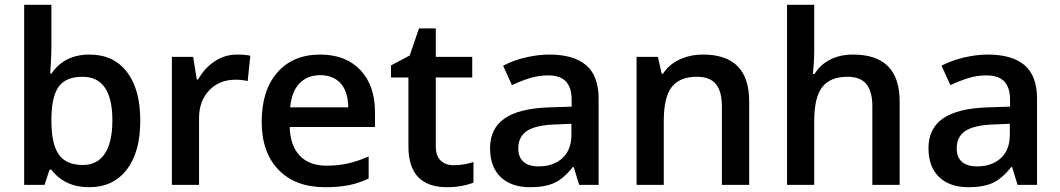

<svg xmlns="http://www.w3.org/2000/svg" viewBox="-20 -780 4473 810"><path d="M357.9 -549.8Q459 -549.8 515.4 -476.6Q571.8 -403.3 571.8 -271Q571.8 -138.2 514.6 -64.2Q457.5 9.8 356 9.8Q253.4 9.8 196.8 -64H189L168 0H82V-759.8H196.8V-579.1Q196.8 -559.1 194.8 -519.5Q192.9 -480 191.9 -469.2H196.8Q251.5 -549.8 357.9 -549.8ZM328.1 -456.1Q258.8 -456.1 228.3 -415.3Q197.8 -374.5 196.8 -278.8V-271Q196.8 -172.4 228 -128.2Q259.3 -84 330.1 -84Q391.1 -84 422.6 -132.3Q454.1 -180.7 454.1 -272Q454.1 -456.1 328.1 -456.1Z M979 -549.8Q1013.7 -549.8 1036.1 -544.9L1024.9 -438Q1000.5 -443.8 974.1 -443.8Q905.3 -443.8 862.5 -398.9Q819.8 -354 819.8 -282.2V0H705.1V-540H794.9L810.1 -444.8H815.9Q842.8 -493.2 886 -521.5Q929.2 -549.8 979 -549.8Z M1352.1 9.8Q1226.1 9.8 1155 -63.7Q1084 -137.2 1084 -266.1Q1084 -398.4 1149.9 -474.1Q1215.8 -549.8 1331.1 -549.8Q1438 -549.8 1500 -484.9Q1562 -419.9 1562 -306.2V-244.1H1202.1Q1204.6 -165.5 1244.6 -123.3Q1284.7 -81.1 1357.4 -81.1Q1405.3 -81.1 1446.5 -90.1Q1487.8 -99.1 1535.2 -120.1V-26.9Q1493.2 -6.8 1450.2 1.5Q1407.2 9.8 1352.1 9.8ZM1331.1 -462.9Q1276.4 -462.9 1243.4 -428.2Q1210.4 -393.6 1204.1 -327.1H1449.2Q1448.2 -394 1417 -428.5Q1385.7 -462.9 1331.1 -462.9Z M1893.6 -83Q1935.5 -83 1977.5 -96.2V-9.8Q1958.5 -1.5 1928.5 4.2Q1898.4 9.8 1866.2 9.8Q1703.1 9.8 1703.1 -162.1V-453.1H1629.4V-503.9L1708.5 -545.9L1747.6 -660.2H1818.4V-540H1972.2V-453.1H1818.4V-164.1Q1818.4 -122.6 1839.1 -102.8Q1859.9 -83 1893.6 -83Z M2423.3 0 2400.4 -75.2H2396.5Q2357.4 -25.9 2317.9 -8.1Q2278.3 9.8 2216.3 9.8Q2136.7 9.8 2092 -33.2Q2047.4 -76.2 2047.4 -154.8Q2047.4 -238.3 2109.4 -280.8Q2171.4 -323.2 2298.3 -327.1L2391.6 -330.1V-358.9Q2391.6 -410.6 2367.4 -436.3Q2343.3 -461.9 2292.5 -461.9Q2251 -461.9 2212.9 -449.7Q2174.8 -437.5 2139.6 -420.9L2102.5 -502.9Q2146.5 -525.9 2198.7 -537.8Q2251 -549.8 2297.4 -549.8Q2400.4 -549.8 2452.9 -504.9Q2505.4 -460 2505.4 -363.8V0ZM2252.4 -78.1Q2314.9 -78.1 2352.8 -113Q2390.6 -147.9 2390.6 -210.9V-257.8L2321.3 -254.9Q2240.2 -252 2203.4 -227.8Q2166.5 -203.6 2166.5 -153.8Q2166.5 -117.7 2188 -97.9Q2209.5 -78.1 2252.4 -78.1Z M3140.6 0H3025.4V-332Q3025.4 -394.5 3000.2 -425.3Q2975.1 -456.1 2920.4 -456.1Q2847.7 -456.1 2814 -413.1Q2780.3 -370.1 2780.3 -269V0H2665.5V-540H2755.4L2771.5 -469.2H2777.3Q2801.8 -507.8 2846.7 -528.8Q2891.6 -549.8 2946.3 -549.8Q3140.6 -549.8 3140.6 -352.1Z M3775.4 0H3660.2V-332Q3660.2 -394.5 3635 -425.3Q3609.9 -456.1 3555.2 -456.1Q3482.9 -456.1 3449 -412.8Q3415 -369.6 3415 -268.1V0H3300.3V-759.8H3415V-566.9Q3415 -520.5 3409.2 -467.8H3416.5Q3439.9 -506.8 3481.7 -528.3Q3523.4 -549.8 3579.1 -549.8Q3775.4 -549.8 3775.4 -352.1Z M4272.9 0 4250 -75.2H4246.1Q4207 -25.9 4167.5 -8.1Q4127.9 9.8 4065.9 9.8Q3986.3 9.8 3941.7 -33.2Q3897 -76.2 3897 -154.8Q3897 -238.3 3959 -280.8Q4021 -323.2 4147.9 -327.1L4241.2 -330.1V-358.9Q4241.2 -410.6 4217 -436.3Q4192.9 -461.9 4142.1 -461.9Q4100.6 -461.9 4062.5 -449.7Q4024.4 -437.5 3989.3 -420.9L3952.1 -502.9Q3996.1 -525.9 4048.3 -537.8Q4100.6 -549.8 4147 -549.8Q4250 -549.8 4302.5 -504.9Q4355 -460 4355 -363.8V0ZM4102.1 -78.1Q4164.6 -78.1 4202.4 -113Q4240.2 -147.9 4240.2 -210.9V-257.8L4170.9 -254.9Q4089.8 -252 4053 -227.8Q4016.1 -203.6 4016.1 -153.8Q4016.1 -117.7 4037.6 -97.9Q4059.1 -78.1 4102.1 -78.1Z"/></svg>

Font: TypoPRO Open Sans
Style: Regular
Weight: 600
Foundry: Ascender Corporation
Version: Version 1.10